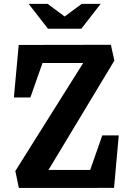

<svg xmlns="http://www.w3.org/2000/svg" viewBox="-20 -959 660 980"><path d="M58.3 -86.3 429.6 -677.2 445.7 -637.5H149L204.3 -658.2L135.1 -461.6H50.9L75.5 -729.6L545.8 -730.4L563.8 -649.8L205 -54.3L193 -91.8H488.6L433.2 -71.1L502.1 -268H586.2L562.1 0L76.2 0.4ZM224.8 -812.5H395.2L493.9 -939.4H397.2L310 -874.8L222.8 -939.4H126.1Z"/></svg>

Font: Monaspace Xenon Var ExtraLight
Style: Regular
Weight: 200
Designer: Riley Cran and the Lettermatic Team
Version: Version 1.200 (Monaspace Xenon Var)